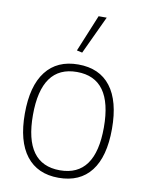

<svg xmlns="http://www.w3.org/2000/svg" viewBox="-89 -861 708 933"><g transform="rotate(10 265.0 -394.5)"><path d="M246 -616 321 -798H361L273 -610ZM265 9Q161 9 105.5 -62.5Q50 -134 50 -270Q50 -407 105.5 -478.5Q161 -550 265 -550Q370 -550 425 -478.5Q480 -407 480 -270Q480 -133 425 -62Q370 9 265 9ZM265 -28Q440 -28 440 -270Q440 -513 265 -513Q90 -513 90 -270Q90 -28 265 -28Z"/></g></svg>

Font: Encode Sans Narrow
Style: Thin
Weight: 250
Designer: Pablo Impallari, Andres Torresi
Foundry: Pablo Impallari, Andres Torresi
Version: Version 1.000; ttfautohint (v1.00) -l 8 -r 50 -G 200 -x 14 -